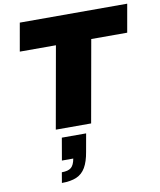

<svg xmlns="http://www.w3.org/2000/svg" viewBox="-106 -770 983 1183"><g transform="rotate(-10 386.0 -179.0)"><path d="M204 0 295 -512H69L100 -688H772L741 -512H516L425 0ZM184 330 195 265Q235 265 253.5 249.5Q272 234 279 194H208L232 55H384L364 167Q354 227 333 263Q312 299 276 314.5Q240 330 184 330Z"/></g></svg>

Font: Archivo SemiBold Black
Style: Italic
Weight: 900
Italic angle: -10°
Version: Version 2.001